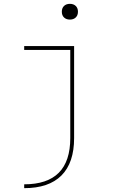

<svg xmlns="http://www.w3.org/2000/svg" viewBox="-20 -760 640 1000"><path d="M106 200Q226 200 286 140Q346 80 346 -41V-500H106V-520H366V-41Q366 88 300 154Q234 220 106 220ZM344 -658Q325 -658 313.5 -669Q302 -680 302 -699Q302 -718 313.5 -729Q325 -740 344 -740Q363 -740 374.5 -729Q386 -718 386 -699Q386 -680 374.5 -669Q363 -658 344 -658Z"/></svg>

Font: M PLUS Code Latin Expanded Thin
Style: Regular
Weight: 250
Width: 7
Designer: Coji Morishita
Foundry: UNDERFOREST DESIGN
Version: Version 1.002; ttfautohint (v1.8.3)